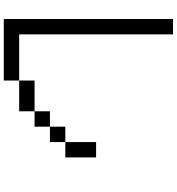

<svg xmlns="http://www.w3.org/2000/svg" viewBox="21 -978 957 1040"><g transform="rotate(90 500.0 -458.5)"><path d="M83.3 -916.7H166.7V-83.3H416.7V0H83.3ZM666.7 -166.7H583.3V-250H666.7ZM666.7 -250V-333.3H750V-250ZM750 -333.3V-500H833.3V-333.3ZM416.7 -83.3V-166.7H583.3V-83.3Z"/></g></svg>

Font: GalmuriMono11 Regular
Style: Regular
Weight: 400
Designer: Lee Minseo (quiple)
Version: Version 2.399;hotconv 1.1.1;makeotfexe 2.6.0 DEVELOPMENT